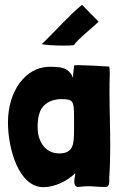

<svg xmlns="http://www.w3.org/2000/svg" viewBox="-20 -774 508 796"><path d="M287 -587C297 -607 370 -665 388 -683L389 -684L320 -754C273 -717 199 -634 153 -591C165 -588 202 -585 239 -585C256 -585 273 -585 287 -587ZM160 2C207 2 260 -24 292 -56C292 -43 288 -36 288 -21C288 -10 291 -2 300 1C315 1 328 -2 343 -2C364 -2 387 1 408 1H420C432 -1 433 -13 433 -26C433 -30 433 -35 433 -40C436 -83 437 -126 437 -169C437 -244 434 -318 434 -393C434 -417 434 -440 435 -464V-474C435 -482 434 -490 433 -498C390 -501 358 -502 335 -503C330 -503 315 -504 303 -504C294 -504 287 -503 287 -502C287 -486 282 -472 283 -451C264 -497 229 -497 181 -497C87 -494 13 -399 13 -266C13 -159 57 2 160 2ZM225 -138C169 -138 136 -186 136 -246C136 -263 137 -282 142 -299C149 -332 180 -363 235 -363C283 -363 287 -355 287 -291C287 -276 287 -258 287 -236C287 -175 284 -138 225 -138Z"/></svg>

Font: HEYCLAY
Style: Regular
Weight: 400
Designer: Marcelo Magalhaes
Foundry: Marcelo Magalhães
Version: Version 1.300;hotconv 1.0.109;makeotfexe 2.5.65596